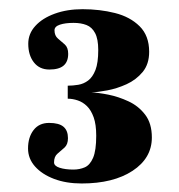

<svg xmlns="http://www.w3.org/2000/svg" viewBox="-20 -754 400 428"><path d="M162 -345Q127.5 -345 100.5 -355.2Q73.5 -365.5 58 -383Q42.5 -400.5 42.5 -423Q42.5 -448 54.8 -464Q67 -480 89.5 -480Q111.5 -480 121.5 -471.5Q131.5 -463 131.5 -446Q131.5 -432 123.8 -425Q116 -418 108.2 -411.5Q100.5 -405 100.5 -392Q100.5 -384 113 -380Q125.5 -376 143.5 -376Q157.5 -376 169 -381Q180.5 -386 187.5 -402.2Q194.5 -418.5 194.5 -451.5Q194.5 -476.5 188.8 -492.5Q183 -508.5 173.8 -517.5Q164.5 -526.5 153.2 -530.2Q142 -534 131 -534V-563Q142.5 -563 154.5 -565Q166.5 -567 176.5 -574.5Q186.5 -582 192.8 -598Q199 -614 199 -642.5Q199 -667 192 -680.2Q185 -693.5 172.8 -698.2Q160.5 -703 144 -703Q125.5 -703 113.5 -699Q101.5 -695 101.5 -686.5Q101.5 -674.5 109.2 -668Q117 -661.5 124.5 -654.8Q132 -648 132 -634Q132 -616.5 121.8 -607.8Q111.5 -599 90 -599Q68 -599 55.5 -615Q43 -631 43 -656.5Q43 -679 58.8 -696.2Q74.5 -713.5 102 -723.5Q129.5 -733.5 164 -733.5Q202.5 -733.5 236.2 -725Q270 -716.5 291.2 -695.5Q312.5 -674.5 312.5 -638.5Q312.5 -611 298 -593.5Q283.5 -576 262 -566.2Q240.5 -556.5 219 -552.5Q197.5 -548.5 183.5 -548Q199 -547.5 221.5 -543Q244 -538.5 266.2 -528.2Q288.5 -518 303.5 -498.5Q318.5 -479 318.5 -447.5Q318.5 -401.5 275.5 -373.2Q232.5 -345 162 -345Z"/></svg>

Font: Imbue Thin 10pt
Style: Bold
Weight: 700
Version: Version 1.102